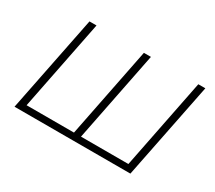

<svg xmlns="http://www.w3.org/2000/svg" viewBox="-129 -954 1351 1207"><g transform="rotate(30 546.5 -350.0)"><path d="M479 -46 609 -700H660L530 -46H874L1004 -700H1055L915 0H74L214 -700H265L135 -46Z"/></g></svg>

Font: Montserrat Light
Style: Italic
Weight: 300
Italic angle: -11.3°
Designer: Julieta Ulanovsky
Foundry: Julieta Ulanovsky
Version: Version 9.000; ttfautohint (v1.8.4.7-5d5b)